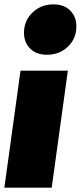

<svg xmlns="http://www.w3.org/2000/svg" viewBox="-28 -860 370 880"><path d="M187 -609Q139 -609 110.5 -637Q82 -665 82 -710Q82 -765 121 -802.5Q160 -840 217 -840Q265 -840 293.5 -812Q322 -784 322 -739Q322 -683 283 -646Q244 -609 187 -609ZM283 -536 209 0H-8L66 -536Z"/></svg>

Font: Fira Sans Ultra
Style: Italic
Weight: 950
Italic angle: -8°
Designer: Carrois Corporate & Edenspiekermann AG
Foundry: Carrois Corporate GbR & Edenspiekermann AG
Version: Version 4.203;PS 004.203;hotconv 1.0.88;makeotf.lib2.5.64775